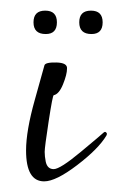

<svg xmlns="http://www.w3.org/2000/svg" viewBox="-20 -341 221 361"><path d="M63 0Q29 0 29 -58Q29 -95 45.5 -153.5Q62 -212 63.5 -218Q65 -224 86 -223.5Q107 -223 106 -212Q106 -201 98.5 -182.5Q91 -164 81 -162Q79 -162 71.5 -113Q64 -64 64 -55.5Q64 -47 66 -37Q69 -23 81 -23Q93 -23 132 -55.5Q171 -88 174 -91Q177 -94 179 -92.5Q181 -91 181 -89.5Q181 -88 180 -86Q165 -61 125 -30.5Q85 0 63 0ZM152 -277Q129 -277 129 -299Q129 -321 151 -321Q173 -321 173 -299Q173 -277 152 -277ZM66 -277Q43 -277 43 -299Q43 -321 65 -321Q87 -321 87 -299Q87 -277 66 -277Z"/></svg>

Font: Lovers Quarrel
Style: Regular
Weight: 400
Designer: Robert E. Leuschke
Foundry: Robert E. Leuschke
Version: Version 1.001